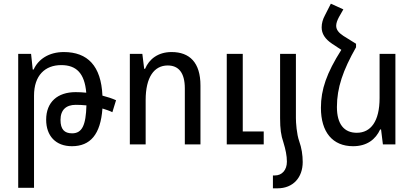

<svg xmlns="http://www.w3.org/2000/svg" viewBox="-20 -785 2249 1044"><path d="M79 236H165V-265C165 -375 225 -431 313 -431C395 -431 440 -387 449 -281C429 -283 410 -284 391 -284C294 -284 231 -231 231 -134C231 -46 283 10 371 10C471 10 527 -54 537 -195C556 -189 575 -183 591 -175L611 -240C589 -250 564 -258 537 -265C530 -427 456 -502 327 -502C246 -502 188 -463 163 -407H158L149 -492H79ZM309 -133C309 -187 339 -215 392 -215C410 -215 430 -214 450 -212C447 -105 427 -60 372 -60C330 -60 309 -82 309 -133Z M686 0H772V-241C772 -365 818 -429 892 -429C950 -429 985 -391 985 -304V0H1070V-320C1070 -445 1011 -502 913 -502C840 -502 791 -464 769 -411H764L754 -492H686ZM1213 0H1414V-70H1300V-492H1213Z M1503 -142C1503 -85 1508 -48 1521 -11C1533 28 1540 62 1540 94C1540 140 1513 169 1475 169H1464V239H1489C1574 239 1626 180 1626 96C1626 58 1620 19 1607 -17C1593 -56 1589 -119 1589 -142V-492H1503Z M1916 -547 1847 -590C1821 -607 1808 -624 1808 -645C1808 -659 1814 -675 1823 -692L1847 -734L1779 -765L1747 -702C1735 -680 1729 -658 1729 -636C1729 -602 1747 -573 1786 -547L1836 -514C1756 -388 1725 -298 1725 -199C1725 -67 1788 10 1900 10C1976 10 2023 -28 2047 -81H2052L2062 0H2130V-492H2044V-252C2044 -125 1996 -63 1920 -63C1851 -63 1812 -110 1812 -203C1812 -308 1845 -403 1916 -528Z"/></svg>

Font: Noto Sans Armenian SemiCondensed
Style: Regular
Weight: 400
Width: 4
Designer: Monotype Design Team
Foundry: Monotype Imaging Inc.
Version: Version 2.008